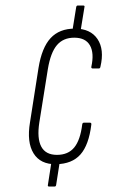

<svg xmlns="http://www.w3.org/2000/svg" viewBox="-20 -641 452 698"><path d="M243 -528 257 -615Q258 -621 263 -621H282Q289 -621 287 -615L273 -529ZM158 37Q153 37 154 32L167 -52L197 -51L184 32Q183 37 179 37ZM184 -44Q127 -43 102 -83.5Q77 -124 89 -196L120 -394Q132 -468 164 -502.5Q196 -537 252 -537Q309 -537 334.5 -499Q360 -461 345 -398Q344 -392 339 -392H318Q311 -392 312 -398Q323 -448 307 -476Q291 -504 250 -504Q210 -504 187 -477Q164 -450 154 -390L123 -196Q114 -138 130 -108Q146 -78 187 -78Q228 -78 250 -105Q272 -132 279 -189Q280 -195 285 -195H307Q313 -195 312 -188Q303 -114 272.5 -79.5Q242 -45 184 -44Z"/></svg>

Font: Sofia Sans Extra Condensed ExtraLight
Style: Italic
Weight: 250
Italic angle: -9°
Version: Version 4.100